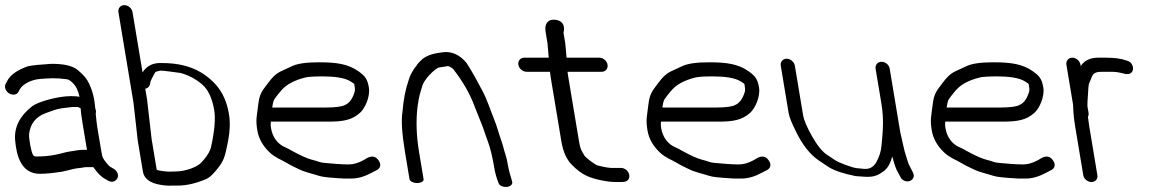

<svg xmlns="http://www.w3.org/2000/svg" viewBox="-31 -708 4564 749"><path d="M210.4 -38.2 211 -38.3 233.7 -43.4C250.7 -47.4 260.1 -50.7 275.4 -52.1C292.1 -53.5 295.8 -56 306 -56H333C348.6 -34.2 362.4 -18.9 379.3 -9.8L391.3 -2.9C408.8 6.7 423.3 -3.3 427.8 -14.4C432.2 -25.5 427.1 -41.6 411.6 -50.1L399.3 -57.2L399 -57.4C397.6 -58.1 392.1 -62.6 385.1 -71.6C370 -90.8 368.7 -91 363.8 -120.5L348.1 -214.5C345.8 -228.6 343.8 -250.6 342.5 -263.2C342.1 -267.2 346 -271.8 340.6 -285.5C340.4 -288.9 340.1 -292.7 339.2 -298C336 -332.1 326.6 -364.8 310.5 -393.1C303.3 -405.9 290.8 -418.9 273.5 -433.8C252.1 -452.1 217.7 -459 170.3 -459H169.8L169.2 -459C126.9 -456.4 96 -453.5 78.8 -449.7L78.2 -449.6L77.6 -449.4C37.1 -435.1 9.3 -416.4 -3.2 -391.6L-8.4 -381.8C-16.5 -367.9 -7.5 -351.4 4 -344C15.6 -336.6 33.9 -335.6 41.3 -350.4L46.5 -360.2C58.7 -381.1 93.1 -397.6 125.1 -400C161.2 -402.7 186.9 -405 230.7 -398.7C235.6 -398 244.7 -393.8 255.4 -381.6L255.9 -381L256.4 -380.5C265.2 -371.7 273 -357 279.3 -330.6C271.3 -332 259.3 -333 245.2 -333C194.8 -333 116.9 -310.9 94.7 -293.7C47.3 -256.9 23.7 -212.7 28 -161.5C33.1 -99.8 52 -30 124.4 -30C147.4 -30 175.1 -32.8 210.4 -38.2ZM306.7 -133C307.3 -129.6 307.6 -127.8 308.5 -123.5H296C286.2 -123.5 277.9 -123.1 270.9 -121.7C247.8 -117.1 240.6 -118.8 206.1 -109L184.7 -104.2C160.7 -99.6 137.3 -97.5 111.1 -97.5C103.2 -97.5 100.5 -99.5 97.8 -103.6C91.1 -113.6 80.3 -169.3 82.7 -186.9C88 -225 107.2 -250.7 145.2 -265.9C153.7 -269 164.2 -272.8 177 -277.4C199.1 -285.6 220.7 -287 250.3 -290.5H272C273.6 -290.5 277 -289.8 283.9 -284.8C284 -274.2 286.4 -255.1 291.1 -227Z M560.5 -165.2 542.8 -319.2 535.7 -362C536.4 -362.1 540.2 -363 542.1 -363.9C548.2 -366.8 551.8 -372.1 553.7 -377.9L554 -378.6L556.2 -389.8C557.2 -393.3 561 -401.9 566.9 -412C578.4 -431.7 571.2 -426.5 594.6 -432.5C601.5 -433.1 648.6 -426.9 672.9 -423.4C702.8 -415.5 732.3 -400.4 757.3 -378.9C780 -359.5 796.6 -326.5 804.8 -277.5C810 -246.1 806.3 -198.4 792.6 -135.8C788.7 -118.4 776.4 -96.1 750.5 -70.3C736.7 -57.4 695.1 -39 652 -39C642.8 -39 634.8 -38.8 626.9 -38.4C622.8 -38.2 593.5 -40.9 580.5 -45.1ZM431 -660.5 489.7 -307.9 506.4 -159.4 526.7 -37.6C531.5 -9.2 558.1 6.5 592.5 12.5C610.4 15.8 624.8 17 638.7 16H662.4C696.6 16 732.8 7.5 771.5 -8.7C784.6 -14 795.4 -24.1 808.3 -39C842 -77.9 846 -92.2 858.8 -158.2C866.2 -196.4 867.5 -231.5 862.1 -263.5C854.6 -308.4 838.4 -346.1 812.2 -376.3C761.3 -433 695.6 -461.7 603.2 -462C567.3 -464.2 542.4 -452.5 525.1 -425.7L486 -660.5C483.5 -675.5 469 -688 453.9 -688C438.9 -688 428.5 -675.5 431 -660.5Z M1037.4 -317C1039.1 -321.1 1049.1 -335.2 1067.6 -356.7C1087.3 -379 1117.7 -395.3 1160.9 -405.9C1170.4 -408.3 1193.3 -410 1227.2 -410C1270.8 -410 1315.4 -405.1 1337.4 -389.7C1354.5 -377.7 1349.6 -386.7 1353 -366C1354.3 -358.6 1353.7 -352 1350.8 -344.6C1342.2 -319 1329.8 -304.7 1314.9 -298.5L1314.3 -298.2L1313.7 -297.9C1304.2 -292.5 1279 -288.5 1238.4 -288.5L1030.9 -288.5C1032.3 -298.4 1034.1 -308.9 1037.4 -317ZM1247.6 -233.5C1305.9 -233.5 1340.7 -238.6 1373.7 -268.2C1392.7 -285.2 1413.9 -330.9 1408 -366.5C1402.4 -399.8 1393.4 -411.2 1368.1 -429.4C1327.1 -458.9 1280.4 -465 1212.4 -465C1164.2 -465 1128.7 -460.3 1105.5 -448.7C1090.6 -441.7 1075.9 -434.8 1061.2 -428.1C1033.8 -414 1015.2 -384.2 1001.6 -366.6C984.5 -344.3 979.1 -327.4 975.2 -291.3C971.5 -255.2 965.4 -243.6 972.9 -199C978.2 -167.2 994.7 -138.2 1021.2 -113.2C1043.5 -92.1 1067.9 -84.4 1086.3 -73.2C1103.8 -62.5 1119.7 -55.3 1138.2 -46.4C1159.2 -36.2 1195.1 -28.4 1212.9 -22.2C1227.9 -17 1258 -14.6 1310.7 -11.5L1311.1 -11.5H1339.8C1365.9 -11.5 1392.5 -19.7 1420.2 -34.8L1439.5 -44.8C1445.9 -48.3 1451.5 -53.6 1452.3 -62.2C1453.1 -69.5 1449.9 -76.7 1445.7 -82.5C1426.9 -109 1404 -93.9 1386.8 -83C1366.3 -72 1347.1 -66.5 1329.2 -66.5C1296 -66.5 1263.2 -70.3 1236.3 -72.4C1213.9 -74.2 1216.1 -77.4 1182.9 -85.8C1167.7 -89.7 1142 -101 1107.8 -119.8C1098.8 -125.2 1090.1 -129.7 1081.5 -133.4C1052.8 -145.5 1032.3 -172.1 1026.4 -207.5C1024.3 -220.3 1024.8 -225.4 1025.5 -233.5Z M1596.5 6C1611.5 6 1622.9 -0.8 1621.5 -9L1603.8 -115C1593.3 -178.1 1591.3 -236.7 1597.7 -290.6C1604 -337.3 1608 -344 1617.4 -375.8C1624.2 -396.7 1657.7 -433.2 1678.1 -443.6C1683.2 -445.8 1697.8 -446.5 1716.2 -450.2C1719.5 -449.8 1727.7 -447.1 1737.7 -437.8C1776.1 -388.1 1801.8 -342 1817.7 -299.7C1824.1 -282.8 1831.6 -264 1840.2 -243.3C1859.8 -195.4 1853.7 -206.1 1873.3 -153C1882.2 -128.1 1890 -96.1 1896.5 -57C1900.5 -33.1 1906 -12.9 1914.2 6.7C1917.2 16.7 1932 22.1 1945 21.3C1958.8 20.3 1971.2 11.7 1966.5 -1.2C1961.3 -18.7 1953.9 -42.4 1950.3 -64.2C1947.6 -80.3 1945 -92.6 1941.8 -102C1934.9 -121.7 1932.6 -137.4 1923.6 -162.5C1913.7 -190.4 1908.2 -213.7 1896.9 -241.9C1882.3 -277.2 1869.1 -320.5 1850 -355.5C1831.6 -390.1 1813.6 -424.1 1788.7 -463C1788.7 -463 1788.6 -462.6 1788.6 -462.6C1788.6 -462.6 1788.3 -463 1788.3 -463C1765.3 -491.6 1733.3 -508.6 1698.3 -504.4C1666.9 -500.4 1640.4 -495.8 1616.3 -477.4C1604.2 -466.3 1597.3 -458.3 1592.8 -450.3C1588.8 -445.8 1585.1 -441.1 1582.1 -436C1575.5 -424 1569.5 -417 1563.9 -397.6C1551.3 -362 1543 -320.7 1539.1 -272.4C1533.7 -239 1537 -186.1 1548.9 -115L1566.5 -9C1567.9 -0.8 1581.5 6 1596.5 6Z M2391.7 -53H2353.2C2344.7 -53 2326.5 -56 2300.6 -62.5C2291.7 -64.4 2253.9 -92.4 2248.8 -101.3C2236.3 -122.8 2233.2 -123.7 2227.3 -159.4L2185.1 -412.5C2184.1 -418.8 2183.4 -424 2183 -428H2316.2C2331.3 -428 2341.6 -440.5 2339.1 -455.5C2336.6 -470.5 2322.1 -483 2307.1 -483H2179.2L2174.3 -538.1L2167.2 -580.5C2167.2 -580.5 2181.7 -624.9 2135.6 -630.8C2109.4 -634.2 2097.2 -617.9 2096.4 -599.5C2096.2 -593.8 2096.7 -587.5 2097.9 -580.5L2104.8 -538.9L2109.7 -483H2014.1C1999 -483 1988.6 -470.5 1991.1 -455.5C1993.6 -440.5 2008.2 -428 2023.2 -428H2114.4L2117.7 -404.1L2158.8 -157.2C2165.3 -118.3 2177.7 -87.7 2199.4 -65.5C2219.2 -45.4 2238.6 -30.6 2258.9 -21.4C2288.9 -7.9 2339.3 2 2369.6 2H2395.6C2405.7 2 2417.1 -0.5 2422.1 -10.8C2424.2 -15.2 2424.6 -20.4 2423.8 -25.5C2421.2 -40.5 2406.7 -53 2391.7 -53Z M2559.4 -317C2561.1 -321.1 2571.1 -335.2 2589.6 -356.7C2609.3 -379 2639.7 -395.3 2682.9 -405.9C2692.4 -408.3 2715.3 -410 2749.2 -410C2792.8 -410 2837.4 -405.1 2859.4 -389.7C2876.5 -377.7 2871.6 -386.7 2875 -366C2876.3 -358.6 2875.7 -352 2872.8 -344.6C2864.2 -319 2851.8 -304.7 2836.9 -298.5L2836.3 -298.2L2835.7 -297.9C2826.2 -292.5 2801 -288.5 2760.4 -288.5L2552.9 -288.5C2554.3 -298.4 2556.1 -308.9 2559.4 -317ZM2769.6 -233.5C2827.9 -233.5 2862.7 -238.6 2895.7 -268.2C2914.7 -285.2 2935.9 -330.9 2930 -366.5C2924.4 -399.8 2915.4 -411.2 2890.1 -429.4C2849.1 -458.9 2802.4 -465 2734.4 -465C2686.2 -465 2650.7 -460.3 2627.5 -448.7C2612.6 -441.7 2597.9 -434.8 2583.2 -428.1C2555.8 -414 2537.2 -384.2 2523.6 -366.6C2506.5 -344.3 2501.1 -327.4 2497.2 -291.3C2493.5 -255.2 2487.4 -243.6 2494.9 -199C2500.2 -167.2 2516.7 -138.2 2543.2 -113.2C2565.5 -92.1 2589.9 -84.4 2608.3 -73.2C2625.8 -62.5 2641.7 -55.3 2660.2 -46.4C2681.2 -36.2 2717.1 -28.4 2734.9 -22.2C2749.9 -17 2780 -14.6 2832.7 -11.5L2833.1 -11.5H2861.8C2887.9 -11.5 2914.5 -19.7 2942.2 -34.8L2961.5 -44.8C2967.9 -48.3 2973.5 -53.6 2974.3 -62.2C2975.1 -69.5 2971.9 -76.7 2967.7 -82.5C2948.9 -109 2926 -93.9 2908.8 -83C2888.3 -72 2869.1 -66.5 2851.2 -66.5C2818 -66.5 2785.2 -70.3 2758.3 -72.4C2735.9 -74.2 2738.1 -77.4 2704.9 -85.8C2689.7 -89.7 2664 -101 2629.8 -119.8C2620.8 -125.2 2612.1 -129.7 2603.5 -133.4C2574.8 -145.5 2554.3 -172.1 2548.4 -207.5C2546.3 -220.3 2546.8 -225.4 2547.5 -233.5Z M3384.8 -439.5 3407.5 -303.5C3417.7 -242.3 3413.1 -195.2 3407.6 -138.3C3405.6 -117.3 3399.8 -97.4 3386.6 -73.4C3374.2 -54.3 3359.1 -47.3 3338.1 -49.4C3328 -50.4 3319.3 -51.3 3312 -51.9C3293.5 -53.6 3240.5 -73.8 3227.6 -82.7C3214.7 -91.6 3204.6 -98.3 3196.3 -103.4C3178 -115.3 3158.2 -138.8 3137.5 -175.2C3116.6 -211.9 3105.1 -239.8 3102.1 -257.5L3069.8 -451.5C3067.3 -466.5 3052.8 -479 3037.7 -479C3022.7 -479 3012.3 -466.5 3014.8 -451.5L3045.4 -267.7C3048.1 -251.4 3057.4 -228.5 3072.6 -197.9C3097.8 -145.1 3128 -105.6 3164.2 -81.3C3171.7 -76.2 3184.7 -67.5 3203.4 -55.2C3227.1 -41.1 3261.1 -30.3 3305.9 -21.2L3307 -21L3308.2 -20.9C3317.4 -20.3 3328.3 -19.5 3340.9 -18.6C3380.7 -15.6 3397.7 -26.3 3418.6 -42C3433.2 -54.1 3442.3 -70.7 3449.7 -97.2C3455.5 -79.5 3458.6 -63.2 3467 -44.8L3467.2 -44.3L3481.4 -18.2C3486.9 -4.2 3503.4 1.6 3514.7 -0.9C3526.8 -3.6 3540 -16.4 3530.6 -34.6L3517 -61.6L3516.6 -62.1C3514.7 -65.2 3513 -69.3 3511.5 -74.4C3508.1 -86.8 3497.9 -114.9 3496.1 -125.8L3496 -126.1L3480.9 -192.6L3439.6 -440.9C3437.2 -455.2 3422.8 -467 3407.7 -467C3392.7 -467 3382.3 -454.5 3384.8 -439.5Z M3668.4 -317C3670.1 -321.1 3680.1 -335.2 3698.6 -356.7C3718.3 -379 3748.7 -395.3 3791.9 -405.9C3801.4 -408.3 3824.3 -410 3858.2 -410C3901.8 -410 3946.4 -405.1 3968.4 -389.7C3985.5 -377.7 3980.6 -386.7 3984 -366C3985.3 -358.6 3984.7 -352 3981.8 -344.6C3973.2 -319 3960.8 -304.7 3945.9 -298.5L3945.3 -298.2L3944.7 -297.9C3935.2 -292.5 3910 -288.5 3869.4 -288.5L3661.9 -288.5C3663.3 -298.4 3665.1 -308.9 3668.4 -317ZM3878.6 -233.5C3936.9 -233.5 3971.7 -238.6 4004.7 -268.2C4023.7 -285.2 4044.9 -330.9 4039 -366.5C4033.4 -399.8 4024.4 -411.2 3999.1 -429.4C3958.1 -458.9 3911.4 -465 3843.4 -465C3795.2 -465 3759.7 -460.3 3736.5 -448.7C3721.6 -441.7 3706.9 -434.8 3692.2 -428.1C3664.8 -414 3646.2 -384.2 3632.6 -366.6C3615.5 -344.3 3610.1 -327.4 3606.2 -291.3C3602.5 -255.2 3596.4 -243.6 3603.9 -199C3609.2 -167.2 3625.7 -138.2 3652.2 -113.2C3674.5 -92.1 3698.9 -84.4 3717.3 -73.2C3734.8 -62.5 3750.7 -55.3 3769.2 -46.4C3790.2 -36.2 3826.1 -28.4 3843.9 -22.2C3858.9 -17 3889 -14.6 3941.7 -11.5L3942.1 -11.5H3970.8C3996.9 -11.5 4023.5 -19.7 4051.2 -34.8L4070.5 -44.8C4076.9 -48.3 4082.5 -53.6 4083.3 -62.2C4084.1 -69.5 4080.9 -76.7 4076.7 -82.5C4057.9 -109 4035 -93.9 4017.8 -83C3997.3 -72 3978.1 -66.5 3960.2 -66.5C3927 -66.5 3894.2 -70.3 3867.3 -72.4C3844.9 -74.2 3847.1 -77.4 3813.9 -85.8C3798.7 -89.7 3773 -101 3738.8 -119.8C3729.8 -125.2 3721.1 -129.7 3712.5 -133.4C3683.8 -145.5 3663.3 -172.1 3657.4 -207.5C3655.3 -220.3 3655.8 -225.4 3656.5 -233.5Z M4155.2 -298.9C4155.7 -273.7 4158.3 -244.4 4162.9 -216.6L4195 -24.1C4197.4 -9.8 4211.8 2 4226.8 2C4241.9 2 4252.4 -9.8 4250 -24L4218.1 -215.8C4216.1 -227.6 4214.6 -238.7 4213.5 -249.2L4213.4 -249.5L4213.1 -251.8C4214.8 -254.8 4216.5 -261.5 4215.6 -266.9L4211 -294.4C4210.9 -304.3 4211.6 -319.7 4213.2 -338.8C4215.3 -363.2 4213.6 -374.3 4219.7 -387.4C4232.4 -414.5 4228.6 -428 4268.2 -428H4302.7C4317.4 -428 4331.1 -426.4 4343.8 -423.2C4357.7 -419.7 4368.5 -416.2 4377.9 -421.3C4391.6 -428.8 4391.7 -446.2 4383.7 -458.3C4379.6 -464.4 4375.5 -468.5 4364.3 -471.7C4344.6 -479.2 4316.7 -483 4282.3 -483H4253.1C4223.4 -483 4200.1 -472.8 4186.1 -452C4185.6 -451.3 4185.5 -451.1 4185 -450.3L4184.1 -455.5C4181.6 -470.5 4167.1 -483 4152.1 -483C4137 -483 4126.6 -470.5 4129.1 -455.5Z"/></svg>

Font: MewTooHand
Style: BdLta
Weight: 400
Designer: Mew Too, Robert Jablonski
Version: Version 0.77